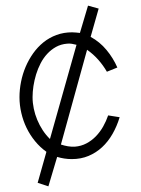

<svg xmlns="http://www.w3.org/2000/svg" viewBox="-20 -554 497 678"><path d="M394.4 -315.6Q379.7 -349.2 356 -377.7Q332.4 -406.2 300 -423.8L328.4 -523.7L290.8 -534.1L262.2 -437.7Q255.4 -438.4 248.6 -439.1Q241.8 -439.9 234.7 -439.9Q205 -439.9 179.5 -430.5Q154 -421.1 133.4 -404.5Q112.9 -387.9 97.1 -365.7Q81.4 -343.5 70.5 -318Q59.7 -292.5 54.3 -265.1Q48.8 -237.7 48.8 -210.9Q48.8 -182.8 55.3 -155.1Q61.7 -127.3 73.9 -102.2Q86.1 -77.1 103.8 -55.5Q121.5 -33.9 143.9 -17.9L113 91.6L150.9 104L181.8 0.1Q194.4 3.8 207.2 5.8Q220 7.8 233.6 7.8Q265.7 7.8 292.4 -3.3Q319.2 -14.5 340.4 -34.1Q361.7 -53.8 377.3 -81Q392.9 -108.2 402.5 -140.1L361.9 -146.5Q355 -126.3 344.2 -107.1Q333.4 -88 318.6 -72.7Q303.8 -57.5 285.3 -47.7Q266.7 -37.8 244 -36Q231.6 -35.5 219.5 -37.5Q207.3 -39.6 195.1 -43.6L287.5 -378.2Q309.7 -362.7 327.3 -342.7Q344.8 -322.7 357.5 -300.7ZM95 -210.9Q95 -229.4 98.1 -250.2Q101.3 -270.9 107.5 -291.3Q113.7 -311.6 123.5 -330.5Q133.3 -349.4 146.9 -364Q160.5 -378.7 177.9 -388.4Q195.4 -398 217 -399.8Q225.3 -400.8 233.9 -399.3Q242.4 -397.8 250.2 -395.8L156.4 -63.2Q142 -77.2 130.7 -94.5Q119.4 -111.8 111.5 -130.9Q103.5 -150 99.3 -170.3Q95 -190.7 95 -210.9Z"/></svg>

Font: SaysetthaMai Thin
Style: Regular
Weight: 100
Designer: John M. Durdin
Foundry: Lao Script for Windows
Version: Version 1.101